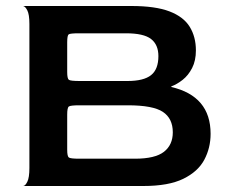

<svg xmlns="http://www.w3.org/2000/svg" viewBox="-20 -620 752 640"><path d="M57 0Q64 0 71 -14Q78 -28 78 -60V-540Q78 -572 71 -585.5Q64 -599 57 -600H418Q498 -600 545 -582Q592 -564 612.5 -530.5Q633 -497 633 -452Q633 -418 620.5 -393.5Q608 -369 589 -354Q570 -339 551 -332V-330Q616 -315 649 -276Q682 -237 682 -174Q682 -127 661 -87.5Q640 -48 591 -24Q542 0 458 0ZM244 -91H430Q497 -91 526.5 -114Q556 -137 556 -179Q556 -225 523 -247Q490 -269 406 -269H245Q215 -269 209.5 -265Q204 -261 204 -238V-121Q204 -99 209.5 -95Q215 -91 244 -91ZM245 -350H405Q459 -350 483.5 -369.5Q508 -389 508 -433Q508 -471 483.5 -490Q459 -509 400 -509H244Q214 -509 209 -505.5Q204 -502 204 -479V-380Q204 -358 209.5 -354Q215 -350 245 -350Z"/></svg>

Font: Red Rose Medium
Style: Regular
Weight: 500
Designer: Jaikishan Patel
Version: Version 2.000